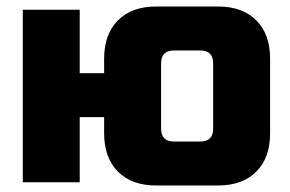

<svg xmlns="http://www.w3.org/2000/svg" viewBox="-20 -560 890 590"><path d="M300 -335V-380Q300 -455 342.5 -497.5Q385 -540 460 -540H650Q725 -540 767.5 -497.5Q810 -455 810 -380V-150Q810 -75 767.5 -32.5Q725 10 650 10H460Q385 10 342.5 -32.5Q300 -75 300 -150V-200H225V0H50V-530H225V-335ZM635 -365Q635 -405 595 -405H515Q475 -405 475 -365V-165Q475 -125 515 -125H595Q635 -125 635 -165Z"/></svg>

Font: Russo One
Style: Regular
Weight: 400
Designer: Jovanny lemonad
Foundry: Jovanny Lemonad
Version: Version 1.001